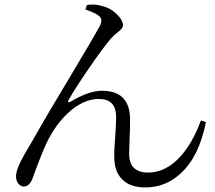

<svg xmlns="http://www.w3.org/2000/svg" viewBox="-20 -788 941 840"><path d="M616 32Q551 32 517 -1Q480 -35 480 -101Q479 -130 484 -190Q488 -248 488 -276Q488 -355 413 -355Q346 -355 281 -297Q224 -245 185 -165Q163 -118 134 -40Q126 -16 122 -6Q108 28 84 28Q70 28 60 15Q50 2 50 -18Q50 -39 70 -81Q83 -107 123 -174Q135 -195 141 -206Q183 -280 293 -463Q397 -637 415 -671Q433 -705 412 -719Q397 -732 354 -746L360 -766Q397 -772 429 -761Q463 -753 490.5 -726.5Q518 -700 518 -676Q518 -665 497 -648.5Q476 -632 465 -619Q433 -582 372 -493.5Q311 -405 280 -351Q276 -345 279 -342Q282 -339 288 -343Q369 -391 426 -391Q547 -391 549 -269Q550 -243 547 -184Q545 -137 545 -116Q545 -33 628 -33Q705 -33 769 -103Q822 -161 859 -261L881 -254Q851 -102 770 -29Q704 32 616 32Z"/></svg>

Font: Cactus Classical Serif
Style: Regular
Weight: 400
Designer: Henry Chan (via Glyphwiki)、田海東、宇文滿月
Foundry: Moonlit Owen
Version: Version 1.000